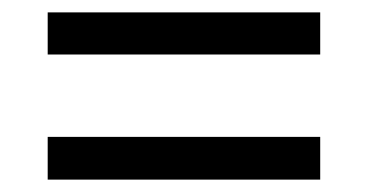

<svg xmlns="http://www.w3.org/2000/svg" viewBox="-20 -495 593 310"><path d="M497 -407H57V-475H497ZM497 -205H57V-274H497Z"/></svg>

Font: Hind Vadodara
Style: Regular
Weight: 400
Designer: Hitesh Malaviya
Foundry: Indian Type Foundry
Version: Version 1.001;PS 1.0;hotconv 1.0.86;makeotf.lib2.5.63406; tt